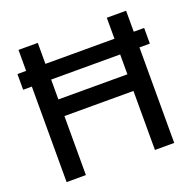

<svg xmlns="http://www.w3.org/2000/svg" viewBox="-123 -827 967 954"><g transform="rotate(-20 360.0 -349.5)"><path d="M71 -505H25V-588H71V-699H173V-588H538V-699H640V-588H695V-505H640V0H538V-312H173V0H71ZM538 -400V-505H173V-400Z"/></g></svg>

Font: Prompt
Style: Regular
Weight: 400
Designer: Katatrad Team
Foundry: CadsonDemak
Version: Version 1.001